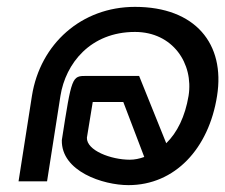

<svg xmlns="http://www.w3.org/2000/svg" viewBox="-20 -528 656 559"><path d="M34 0H117L156 -249C171 -343 243 -435 373 -435C483 -435 544 -343 529 -249C519 -189 496 -142 464 -111L385 -307H232C189 -307 189 -306 160 -120C158 -29 280 11 354 11C489 11 588 -95 612 -249C636 -400 549 -508 373 -508C217 -508 97 -400 73 -249ZM233 -127 250 -231H339L400 -71C386 -66 372 -63 358 -63C303 -63 232 -90 233 -127Z"/></svg>

Font: Charger Pro
Style: Obl
Weight: 400
Designer: Jasper
Foundry: Cannot Into Space Fonts
Version: Version 1.09